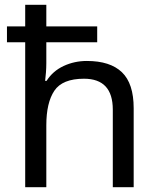

<svg xmlns="http://www.w3.org/2000/svg" viewBox="-20 -780 658 800"><path d="M173 -760V-670H385V-604H173V-517Q173 -498 171.5 -478.5Q170 -459 168 -443H174Q200 -484 245 -505Q290 -526 342 -526Q439 -526 488 -479Q537 -432 537 -329V0H450V-323Q450 -452 330 -452Q240 -452 206.5 -402Q173 -352 173 -258V0H85V-604H9V-670H85V-760Z"/></svg>

Font: Noto Sans Tifinagh Adrar
Style: Regular
Weight: 400
Designer: JamraPatel
Foundry: JamraPatel LLC
Version: Version 2.006; ttfautohint (v1.8.4.7-5d5b)